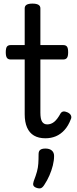

<svg xmlns="http://www.w3.org/2000/svg" viewBox="-20 -750 427 1065"><path d="M232 17Q194 17 168.5 2Q143 -13 130 -43Q117 -73 117 -116V-420H40Q25 -420 18.5 -429Q12 -438 12 -460Q12 -483 18.5 -491.5Q25 -500 40 -500H117V-704Q117 -717 127.5 -723.5Q138 -730 160 -730Q182 -730 193 -723.5Q204 -717 204 -704V-500H330Q345 -500 351.5 -491.5Q358 -483 358 -460Q358 -438 351.5 -429Q345 -420 330 -420H204V-125Q204 -90 213.5 -75Q223 -60 242 -60Q263 -60 280.5 -74Q298 -88 316 -121Q322 -130 331 -131.5Q340 -133 354 -127Q369 -120 373.5 -109.5Q378 -99 373 -89Q359 -52 337.5 -28.5Q316 -5 289.5 6Q263 17 232 17ZM180 291Q168 286 165 278Q162 270 167 255Q179 224 185 202Q191 180 192.5 157.5Q194 135 194 105Q194 88 203.5 81Q213 74 232 74Q255 74 267.5 85Q280 96 280 115Q280 140 273 168Q266 196 254 223.5Q242 251 226 275Q216 291 206 294Q196 297 180 291Z"/></svg>

Font: Playwrite AT
Style: Regular
Weight: 400
Designer: Veronika Burian, José Scaglione
Foundry: TypeTogether
Version: Version 1.002